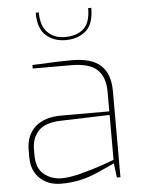

<svg xmlns="http://www.w3.org/2000/svg" viewBox="-54 -811 649 860"><g transform="rotate(-5 270.0 -380.5)"><path d="M54 -126V-157Q54 -222 95 -260Q136 -298 213 -298H429V-387Q429 -451 394.5 -485Q360 -519 274 -519H104V-535L132 -536Q229 -541 279 -541Q371 -541 412 -502.5Q453 -464 453 -387V0H437L429 -64Q427 -63 350 -28.5Q273 6 187 6Q128 6 91 -29Q54 -64 54 -126ZM429 -80V-282L207 -275Q139 -273 108.5 -241Q78 -209 78 -157V-131Q78 -72 112 -45Q146 -18 191 -18Q227 -18 280 -32Q333 -46 375 -60.5Q417 -75 429 -80ZM139 -767H153Q153 -706 183 -676.5Q213 -647 260 -647Q314 -647 344.5 -674.5Q375 -702 375 -767H389Q389 -693 353 -663Q317 -633 263 -633Q210 -633 174.5 -664Q139 -695 139 -767Z"/></g></svg>

Font: Exo Thin
Style: Regular
Weight: 250
Designer: Natanael Gama
Foundry: Natanael Gama
Version: Version 1.500; ttfautohint (v1.6)